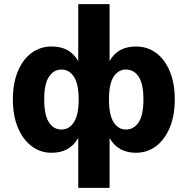

<svg xmlns="http://www.w3.org/2000/svg" viewBox="-20 -725 904 925"><path d="M357 180V-61Q317 11 229 11Q174 11 132 -21Q90 -53 66 -110.5Q42 -168 42 -246Q42 -324 66 -381.5Q90 -439 132 -470Q174 -501 229 -501Q318 -501 357 -430V-705H508V-431Q547 -501 635 -501Q690 -501 732 -470Q774 -439 798 -381.5Q822 -324 822 -246Q822 -168 798 -110.5Q774 -53 732 -21Q690 11 635 11Q548 11 508 -60V180ZM276 -101Q313 -101 336 -136Q359 -171 359 -246Q359 -321 336 -355.5Q313 -390 276 -390Q239 -390 216 -355.5Q193 -321 193 -246Q193 -171 215.5 -136Q238 -101 276 -101ZM587 -101Q625 -101 648 -136Q671 -171 671 -246Q671 -321 648 -355.5Q625 -390 587 -390Q550 -390 527.5 -355.5Q505 -321 505 -246Q505 -171 527.5 -136Q550 -101 587 -101Z"/></svg>

Font: Nunito Sans ExtraBold
Style: Regular
Weight: 800
Designer: Vernon Adams
Foundry: Vernon Adams
Version: Version 3.101; ttfautohint (v1.8.4.7-5d5b);gftools[0.9.27]